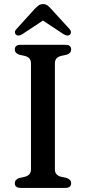

<svg xmlns="http://www.w3.org/2000/svg" viewBox="-20 -919 420 939"><path d="M248.5 -90Q248.5 -62.5 278.5 -54.5L306 -48.5Q328 -41 328 -23Q328 0 299 0H81.5Q52.5 0 52.5 -23Q52.5 -41 74 -48.5L101.5 -54.5Q131.5 -62.5 131.5 -90V-610Q131.5 -637.5 101.5 -645.5L74 -651.5Q52.5 -659 52.5 -677Q52.5 -700 81.5 -700H299Q328 -700 328 -677Q328 -659 306 -651.5L278.5 -645.5Q248.5 -637.5 248.5 -610ZM89.5 -752Q70 -740 58.5 -749Q53.5 -753 53 -760.8Q52.5 -768.5 60.5 -777L149 -874.5Q160 -886 168.8 -892.5Q177.5 -899 190.5 -899Q203.5 -899 212 -892.5Q220.5 -886 231 -874.5L320 -777Q327.5 -768.5 327 -760.8Q326.5 -753 322 -749Q310 -740 290.5 -752L190 -818.5Z"/></svg>

Font: Fraunces 9pt Soft
Style: Regular
Weight: 400
Version: Version 1.000;[0bf87f6ff]